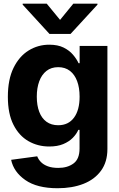

<svg xmlns="http://www.w3.org/2000/svg" viewBox="-20 -792 639 1028"><path d="M288.7 215.8Q178.3 215.8 115.7 172.1Q53 128.3 39.6 63.7L179.3 44.9Q185.5 61.5 199.3 75.7Q213.1 89.8 236 98.4Q259 107 292.2 107Q341.4 107 373.6 83.2Q405.9 59.4 405.9 3.3V-96.5H399.2Q389.6 -74.2 369.5 -53.8Q349.4 -33.4 318.4 -20.5Q287.3 -7.6 243.6 -7.6Q182.3 -7.6 132.1 -36.4Q81.9 -65.1 52 -124.1Q22.1 -183.1 22.1 -273.6Q22.1 -366.7 52.5 -428.7Q82.9 -490.6 133.3 -521.7Q183.7 -552.7 243.8 -552.7Q289.4 -552.7 320.4 -537.4Q351.5 -522 370.9 -499Q390.4 -476.1 400.6 -453.7H406.4V-545.9H555.1V5.7Q555.1 75.1 520.9 121.9Q486.8 168.8 426.8 192.3Q366.7 215.8 288.7 215.8ZM291.6 -121.5Q346.2 -121.5 376.2 -162.1Q406.2 -202.6 406.2 -274.4Q406.2 -322.4 392.9 -357.8Q379.6 -393.2 354.1 -412.8Q328.5 -432.4 291.6 -432.4Q254.2 -432.4 228.6 -412.2Q203 -392 190 -356.4Q177 -320.8 177 -274.4Q177 -227.7 190.1 -193.3Q203.2 -158.8 228.9 -140.1Q254.6 -121.5 291.6 -121.5ZM230.3 -772.3 301.6 -685.5 372.5 -772.3H501.8V-767L357.8 -610.4H244.9L101.4 -767V-772.3Z"/></svg>

Font: Inter Tight
Style: Regular
Weight: 400
Designer: Rasmus Andersson
Foundry: rsms
Version: Version 3.002